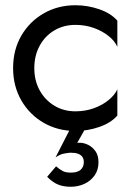

<svg xmlns="http://www.w3.org/2000/svg" viewBox="-20 -490 518 733"><path d="M111 -230Q111 -278 131.5 -315.5Q152 -353 187.5 -374Q223 -395 268 -395Q305 -395 337.5 -383.5Q370 -372 394 -353Q418 -334 428 -311V-411Q404 -439 359.5 -454.5Q315 -470 268 -470Q201 -470 147 -439Q93 -408 61.5 -354Q30 -300 30 -230Q30 -161 61.5 -106.5Q93 -52 147 -21Q201 10 268 10Q315 10 359.5 -5.5Q404 -21 428 -49V-149Q418 -127 394 -107.5Q370 -88 337.5 -76.5Q305 -65 268 -65Q223 -65 187.5 -86.5Q152 -108 131.5 -145Q111 -182 111 -230ZM278 -57 192 111 274 57 338 -57ZM356 129Q356 104 345 88Q334 72 317.5 63.5Q301 55 284 55Q274 55 263 57Q252 59 232 71L192 111Q209 99 226 96Q243 93 250 93Q267 93 278 97Q289 101 294.5 109Q300 117 300 129ZM356 129H300Q300 147 288 158Q276 169 250 169Q231 169 219.5 163Q208 157 194 145L160 185Q181 206 201.5 214.5Q222 223 250 223Q278 223 302 212Q326 201 341 180Q356 159 356 129Z"/></svg>

Font: Jost* Book
Style: Regular
Weight: 400
Version: Version 3.000